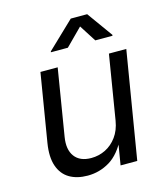

<svg xmlns="http://www.w3.org/2000/svg" viewBox="-114 -849 820 944"><g transform="rotate(-15 296.0 -377.0)"><path d="M216.3 6.8Q161.6 6.8 123.8 -15.6Q85.9 -38.1 70.1 -84Q54.2 -129.9 65.4 -199.2L122.6 -545.9H210.4L154.8 -206.5Q144.5 -144 171.1 -108.2Q197.8 -72.3 255.4 -72.3Q293.9 -72.3 327.9 -89.1Q361.8 -106 385.7 -138.7Q409.7 -171.4 417.5 -218.8L471.2 -545.9H559.6L469.2 0H384.3L406.2 -132.3H418Q380.4 -55.7 328.6 -24.4Q276.9 6.8 216.3 6.8ZM283.7 -626H197.3L198.2 -630.4L334.5 -760.7H418L511.7 -630.4L510.7 -626H423.3L368.7 -711.4Z"/></g></svg>

Font: Inter
Style: Italic
Weight: 400
Italic angle: -9.3988°
Designer: Rasmus Andersson
Foundry: rsms
Version: Version 4.001;git-66647c0bb